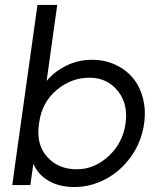

<svg xmlns="http://www.w3.org/2000/svg" viewBox="-20 -750 640 778"><path d="M131.8 -730H211.9L168.9 -421.9Q200.7 -460.4 249 -484.1Q297.4 -507.8 353 -507.8Q402.8 -507.8 445.3 -488.8Q487.8 -469.7 516.6 -436.3Q545.4 -402.8 558.6 -354.2Q571.8 -305.7 564 -250Q553.7 -175.8 511.5 -116.2Q469.2 -56.6 408.4 -24.4Q347.7 7.8 280.8 7.8Q219.7 7.8 176.3 -17.8Q132.8 -43.5 115.2 -86.9L103 0H29.8L45.9 -117.2ZM137.2 -242.2Q127 -163.1 171.9 -113.5Q216.8 -64 291 -64Q361.8 -64 419.7 -116.9Q477.5 -169.9 488.8 -250Q500 -329.6 456.8 -382.3Q413.6 -435.1 342.8 -435.1Q268.1 -435.1 209.2 -385Q150.4 -335 139.2 -255.9V-256.8Z"/></svg>

Font: Human Sans
Style: Italic
Weight: 400
Italic angle: -8°
Designer: Tim Radville
Foundry: Continuum
Version: Version 1.000;FEAKit 1.0